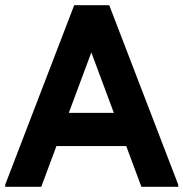

<svg xmlns="http://www.w3.org/2000/svg" viewBox="-20 -720 707 740"><path d="M525 0 272 -679 266 -700H401L667 -8V0ZM0 0V-8L266 -700H401L392 -679L139 0ZM128 -157 158 -285H519L549 -157Z"/></svg>

Font: Fustat ExtraBold
Style: Regular
Weight: 800
Designer: Mohamed Gaber, Khaled Hosny, Laura Garcia Mut
Foundry: Kief Type Foundry, Alif Type Foundry, Hard Type Foundry
Version: Version 1.007